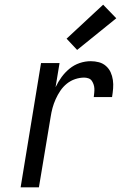

<svg xmlns="http://www.w3.org/2000/svg" viewBox="-20 -799 540 819"><path d="M68 0 155 -530H234L217 -427Q228 -450 242.5 -470Q257 -490 276.5 -506Q296 -522 319.5 -530Q343 -538 367 -538Q385 -538 402 -533.5Q419 -529 432 -517.5Q445 -506 452 -490.5Q459 -475 461.5 -457.5Q464 -440 462.5 -421.5Q461 -403 458 -385H380Q381 -394 382 -403.5Q383 -413 382.5 -422Q382 -431 379 -439.5Q376 -448 371 -455Q366 -462 357 -465Q348 -468 339 -468Q320 -468 300.5 -461.5Q281 -455 265 -442Q249 -429 237.5 -412Q226 -395 217.5 -376Q209 -357 204 -338.5Q199 -320 196 -300L146 0ZM309 -586 264 -634 420 -779 476 -721Z"/></svg>

Font: Iosevka Curly Oblique
Style: Regular
Weight: 400
Italic angle: -9°
Monospace: yes
Designer: Belleve Invis
Foundry: Belleve Invis
Version: Version 11.1.0; ttfautohint (v1.8.3)